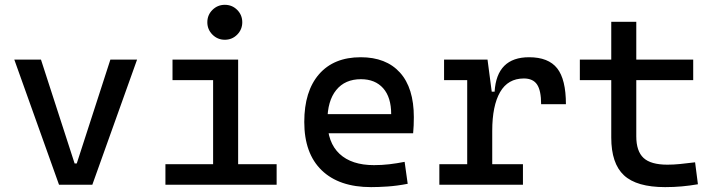

<svg xmlns="http://www.w3.org/2000/svg" viewBox="-20 -764 2970 794"><path d="M224.1 0 39.1 -517.6H149.4L288.6 -87.9H297.4L436.5 -517.6H546.9L361.8 0Z M861.3 0V-488.3H964.8V0ZM664.1 0V-85H871.1V0ZM955.1 0V-85H1124V0ZM693.4 -432.6V-517.6H964.8V-432.6ZM909.7 -599.6Q879.9 -599.6 858.6 -620.8Q837.4 -642.1 837.4 -671.9Q837.4 -702.1 858.6 -723.1Q879.9 -744.1 909.7 -744.1Q939.9 -744.1 960.9 -723.1Q981.9 -702.1 981.9 -671.9Q981.9 -642.1 960.9 -620.8Q939.9 -599.6 909.7 -599.6Z M1514.6 9.8Q1382.3 9.8 1310.3 -59.8Q1238.3 -129.4 1238.3 -259.8Q1238.3 -386.7 1299.3 -457Q1360.4 -527.3 1471.7 -527.3Q1576.7 -527.3 1634 -463.9Q1691.4 -400.4 1691.4 -279.3Q1691.4 -243.7 1688.5 -212.9H1325.2V-292H1597.7Q1597.7 -361.8 1564.5 -399.2Q1531.2 -436.5 1472.7 -436.5Q1406.7 -436.5 1370.4 -391.6Q1334 -346.7 1334 -264.6Q1334 -174.8 1384 -127.9Q1434.1 -81.1 1526.4 -81.1Q1558.6 -81.1 1589.8 -84.7Q1621.1 -88.4 1653.3 -94.7L1666 -3.9Q1620.1 4.9 1582 7.3Q1543.9 9.8 1514.6 9.8Z M2015.6 -222.7 1985.4 -384.8H2025.4Q2034.2 -527.3 2168 -527.3Q2248 -527.3 2284.2 -481.4Q2320.3 -435.5 2320.3 -333H2217.8Q2217.8 -389.6 2200.9 -414.6Q2184.1 -439.5 2146.5 -439.5Q2080.6 -439.5 2048.1 -383.1Q2015.6 -326.7 2015.6 -222.7ZM1796.9 0V-85H2142.6V0ZM1912.1 0V-517.6H1996.1L2015.6 -369.1V0ZM1816.4 -432.6V-517.6H1989.3L1999 -432.6Z M2730.5 9.8Q2612.8 9.8 2560.3 -39.1Q2507.8 -87.9 2507.8 -195.3V-283.2H2611.3V-200.2Q2611.3 -138.7 2641.4 -110.8Q2671.4 -83 2740.2 -83Q2764.6 -83 2792 -85.7Q2819.3 -88.4 2854.5 -92.8L2866.2 -2Q2832 3.9 2799.6 6.8Q2767.1 9.8 2730.5 9.8ZM2507.8 -244.1V-673.8H2611.3V-244.1ZM2377.9 -432.6V-517.6H2846.7V-432.6Z"/></svg>

Font: Cascadia Mono PL
Style: Regular
Weight: 400
Monospace: yes
Designer: Aaron Bell
Foundry: Saja Typeworks
Version: Version 2102.003